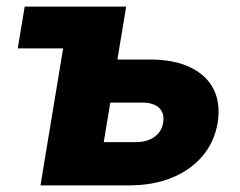

<svg xmlns="http://www.w3.org/2000/svg" viewBox="-20 -561 725 581"><path d="M33.7 -414.6 54.7 -541H248L227.5 -414.6ZM269 -380.9H432.6Q506.8 -380.9 555.9 -357.2Q605 -333.5 626.5 -290.8Q647.9 -248 638.7 -189.5Q628.9 -131.8 593.3 -89.4Q557.6 -46.9 500.7 -23.4Q443.8 0 369.6 0H102.5L191.9 -541H361.8L293.9 -130.9H390.1Q424.8 -130.9 447 -146.5Q469.2 -162.1 473.6 -189.5Q478.5 -217.8 461.9 -234.1Q445.3 -250.5 410.2 -250.5H247.6Z"/></svg>

Font: Inter 17pt ExtraBold
Style: Italic
Weight: 800
Italic angle: -9.3988°
Version: Version 4.001;git-66647c0bb